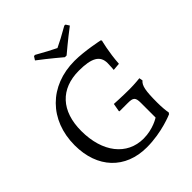

<svg xmlns="http://www.w3.org/2000/svg" viewBox="-231 -978 1129 1129"><g transform="rotate(-45 333.5 -413.0)"><path d="M366 -704H380C380 -704 453 -766 518 -815L504 -837L495 -838C447 -810 401 -786 373 -773C346 -786 298 -811 251 -838L242 -837L228 -815C293 -766 366 -704 366 -704ZM332 12C459 12 562 -34 562 -34L568 -43C564 -60 561 -96 561 -131C561 -230 568 -265 592 -285L588 -307C588 -307 545 -302 502 -302C443 -302 375 -306 375 -306L366 -256L368 -252H437C482 -252 492 -243 492 -198V-76C492 -76 435 -38 355 -38C217 -38 127 -153 127 -329C127 -495 216 -590 368 -590C474 -590 519 -564 519 -502C519 -475 516 -448 516 -448L563 -452C569 -544 589 -619 589 -619L585 -625C585 -625 474 -649 391 -649C182 -649 40 -506 40 -297C40 -108 154 12 332 12Z"/></g></svg>

Font: Alegreya SC
Style: Regular
Weight: 400
Designer: Juan Pablo del Peral
Foundry: Huerta Tipografica
Version: Version 2.007;PS 002.007;hotconv 1.0.88;makeotf.lib2.5.64775